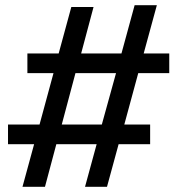

<svg xmlns="http://www.w3.org/2000/svg" viewBox="-20 -724 686 743"><path d="M67 -1 112 -166H11V-242H133L187 -441H86V-517H207L256 -697H342L294 -517H450L501 -704H587L536 -517H635V-441H515L461 -242H561V-166H439L394 -1H309L354 -166H198L154 -1ZM219 -242H374L429 -441H272Z"/></svg>

Font: Lil Grotesk Medium
Style: Regular
Weight: 500
Designer: Bastien Sozeau
Foundry: NBR — Bastien Sozeau
Version: Version 3.003; ttfautohint (v1.8.4.7-5d5b);gftools[0.9.33]